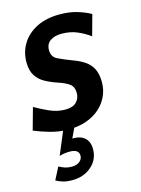

<svg xmlns="http://www.w3.org/2000/svg" viewBox="-128 -573 641 875"><g transform="rotate(-15 192.5 -135.5)"><path d="M145.5 10Q102.5 10 61.5 -1.5Q20.5 -13 -14 -27.5L15 -131.5Q45 -114 81 -97.8Q117 -81.5 155 -81.5Q190.5 -81.5 207.5 -98.5Q224.5 -115.5 224.5 -141.5Q224.5 -170 206.8 -183.8Q189 -197.5 151 -210Q118.5 -221 93.2 -235.5Q68 -250 53.5 -273.8Q39 -297.5 39 -335.5Q39 -383.5 63 -422.5Q87 -461.5 132.2 -484.5Q177.5 -507.5 241.5 -507.5Q287.5 -507.5 324.2 -496.2Q361 -485 386 -470.5L359 -372.5Q333.5 -391.5 300.8 -405.8Q268 -420 226.5 -420Q193.5 -420 173 -405.5Q152.5 -391 152.5 -362Q152.5 -330.5 178.2 -317.8Q204 -305 245 -289.5Q280 -277 302.8 -260.5Q325.5 -244 336.8 -219.5Q348 -195 348 -159Q348 -125 334.2 -94.5Q320.5 -64 294.5 -40.5Q268.5 -17 231 -3.5Q193.5 10 145.5 10ZM139.5 79 105 64Q118 59.5 130.8 56.8Q143.5 54 156.5 54Q190.5 54 210.2 72.2Q230 90.5 230 124Q230 173.5 193.5 205.5Q157 237.5 102.5 237.5Q77 237.5 58.2 231.8Q39.5 226 26.5 218.5L56.5 160.5Q70 168 84 172.8Q98 177.5 115.5 177.5Q139.5 177.5 153.2 166.2Q167 155 167 138.5Q167 108.5 123.5 108.5Q112 108.5 100.5 110Q89 111.5 75 115.5L123.5 0H176.5Z"/></g></svg>

Font: Cabin
Style: Bold Italic
Weight: 700
Width: 4
Italic angle: -10°
Designer: Pablo Impallari
Foundry: Pablo Impallari. http://www.impallari.com Igino Marini. http://www.ikern.com
Version: Version 3.001